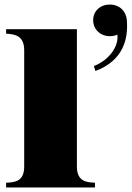

<svg xmlns="http://www.w3.org/2000/svg" viewBox="-20 -829 582 849"><path d="M7 -21V0H400V-21C364 -23 320 -25 320 -93V-700H7V-680C45 -678 87 -672 87 -607V-93C87 -26 46 -23 7 -21ZM395 -537 402 -515C527 -562 547 -659 541 -738C538 -782 506 -809 466 -809C424 -809 392 -781 392 -740C392 -698 425 -669 466 -669C477 -669 489 -671 499 -676C506 -623 461 -562 395 -537Z"/></svg>

Font: Sprat Black
Style: Regular
Weight: 900
Designer: Ethan Nakache
Foundry: Collletttivo
Version: Version 2.000;Glyphs 3.2 (3217)